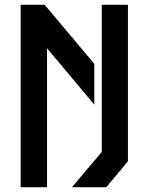

<svg xmlns="http://www.w3.org/2000/svg" viewBox="-20 -780 619 800"><path d="M373 -514 166 -760H66V0H176V-579L373 -344ZM404 -147 280 0H423L513 -108V-760H404Z"/></svg>

Font: Tekex
Style: Regular
Weight: 400
Designer: NC Empire
Foundry: NC Empire
Version: Version 1.001;hotconv 1.0.109;makeotfexe 2.5.65596